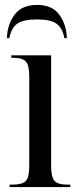

<svg xmlns="http://www.w3.org/2000/svg" viewBox="-20 -761 318 781"><path d="M19 0V-10H32Q70 -10 84.5 -24.5Q99 -39 99 -86V-451Q99 -496 85 -511Q71 -526 34 -526H26V-536H188V-86Q188 -40 202 -25Q216 -10 254 -10H266V0ZM8 -606Q10 -662 39.5 -701.5Q69 -741 131 -741Q192 -741 221 -701.5Q250 -662 252 -606H242Q234 -647 210 -664.5Q186 -682 131 -682Q74 -682 50 -664.5Q26 -647 18 -606Z"/></svg>

Font: Noto Serif Display Condensed
Style: Regular
Weight: 400
Width: 3
Designer: Monotype Design Team
Foundry: Monotype Imaging Inc.
Version: Version 2.009